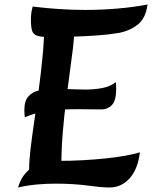

<svg xmlns="http://www.w3.org/2000/svg" viewBox="-20 -819 674 851"><path d="M112 -41Q111 -47 110 -54.5Q109 -62 109 -69Q109 -105 115.5 -160Q122 -215 132 -282.5Q142 -350 152 -424Q162 -498 169 -571.5Q176 -645 176 -712L306 -717Q308 -709 308.5 -700.5Q309 -692 309 -683Q309 -650 303 -602.5Q297 -555 289 -496Q281 -437 272.5 -369.5Q264 -302 258 -229.5Q252 -157 252 -83Q252 -80 252 -76.5Q252 -73 252 -70ZM60 12Q63 0 72 -19.5Q81 -39 100.5 -59Q120 -79 154 -92.5Q188 -106 241 -106Q296 -106 349 -109Q402 -112 450 -117Q498 -122 536.5 -129Q575 -136 600 -144Q591 -69 554.5 -28.5Q518 12 465 12Q431 12 368.5 3.5Q306 -5 227 -5Q188 -5 146 -1.5Q104 2 60 12ZM90 -299Q89 -307 88.5 -315.5Q88 -324 88 -332Q88 -372 106 -392Q124 -412 154.5 -418.5Q185 -425 222 -425Q239 -425 264.5 -424.5Q290 -424 315.5 -423Q341 -422 358 -422Q396 -422 432 -428.5Q468 -435 493 -455Q494 -448 494.5 -440.5Q495 -433 495 -425Q495 -374 476.5 -354Q458 -334 427 -334Q400 -334 376.5 -334.5Q353 -335 331 -335Q296 -335 255.5 -333.5Q215 -332 173 -324.5Q131 -317 90 -299ZM195 -655Q160 -655 143.5 -661Q127 -667 122 -683.5Q117 -700 117 -731Q117 -751 119.5 -766Q122 -781 125 -790Q181 -783 240 -779Q299 -775 357 -775Q430 -775 500.5 -781Q571 -787 634 -799Q626 -738 590.5 -710Q555 -682 506 -673Q467 -666 411.5 -662Q356 -658 298.5 -656.5Q241 -655 195 -655Z"/></svg>

Font: Merienda
Style: Bold
Weight: 700
Designer: Eduardo Rodriguez Tunni
Foundry: Eduardo Rodriguez Tunni
Version: Version 2.001